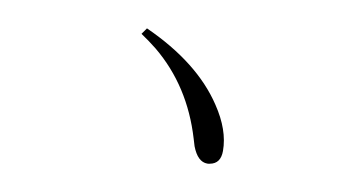

<svg xmlns="http://www.w3.org/2000/svg" viewBox="-48 -655 1097 593"><g transform="rotate(10 500.0 -358.5)"><path d="M357.4 -528.3 371.1 -547.9Q542 -470.7 620.1 -352.5Q668 -281.2 668 -215.8Q668 -175.8 634.8 -169.9Q630.9 -168.9 627 -168.9Q596.7 -168.9 579.1 -214.8Q576.2 -225.6 572.3 -237.3Q525.4 -394.5 408.2 -491.2Q383.8 -510.7 357.4 -528.3Z"/></g></svg>

Font: GenYoMin JP Regular
Style: Regular
Weight: 400
Version: Version 1.001;PS 1;hotconv 16.6.51;makeotf.lib2.5.65220 DEVE